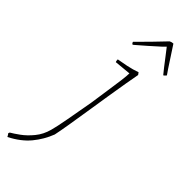

<svg xmlns="http://www.w3.org/2000/svg" viewBox="-331 -692 920 920"><g transform="rotate(45 129.0 -232.5)"><path d="M-32 207Q-34 203 -36.5 199Q-39 195 -42 191L-39 184Q-23 175 4 155.5Q31 136 56 105.5Q81 75 92 34Q100 6 111.5 -57Q123 -120 136 -194Q143 -244 150 -290Q157 -336 161.5 -371Q166 -406 166 -422L82 -414Q80 -417 79.5 -421.5Q79 -426 79 -430Q99 -433 132.5 -440Q166 -447 193 -457L201 -446Q197 -426 189 -379.5Q181 -333 171.5 -273.5Q162 -214 152.5 -153Q143 -92 134.5 -41Q126 10 120 38Q100 90 64.5 133Q29 176 -32 207ZM85 -534 80 -530Q73 -532 71 -541Q106 -576 133 -603.5Q160 -631 194 -667Q204 -672 214 -672L282 -568L300 -542Q298 -540 294.5 -536Q291 -532 287 -530Q278 -541 262.5 -560.5Q247 -580 231 -601.5Q215 -623 202 -639L187 -624Q161 -600 134.5 -577Q108 -554 85 -534Z"/></g></svg>

Font: Labrada ExtraLight
Style: Italic
Weight: 200
Italic angle: -7°
Designer: Mercedes Jáuregui
Foundry: Omnibus-Type Team
Version: Version 1.000; ttfautohint (v1.8.4.7-5d5b)